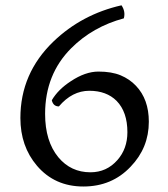

<svg xmlns="http://www.w3.org/2000/svg" viewBox="-20 -675 624 713"><path d="M198.7 -279.8Q177.7 -279.8 172.4 -302.7Q195.3 -342.3 243.2 -373.5Q296.9 -409.2 345.7 -409.2Q394.5 -409.2 428 -395.3Q461.4 -381.3 484.9 -356.4Q532.7 -306.2 532.7 -223.1Q532.7 -126 464.8 -55.7Q395.5 17.6 289.6 17.6Q183.1 17.6 117.2 -59.6Q55.7 -131.8 55.7 -236.8Q55.7 -402.8 178.7 -521Q284.2 -622.1 431.2 -655.3Q446.8 -632.3 439.9 -606.9Q324.2 -575.7 244.6 -496.1Q147.5 -398.9 147.5 -252Q147.5 -150.4 196.8 -90.8Q243.2 -35.2 315.9 -35.2Q376 -35.2 416 -80.6Q453.1 -122.6 453.1 -184.1Q453.1 -259.3 413.1 -300.3Q375.5 -337.9 311.8 -337.9Q248 -337.9 198.7 -279.8Z"/></svg>

Font: Trykker
Style: Regular
Weight: 400
Designer: Magnus Gaarde
Foundry: Magnus Gaarde
Version: Version 1.001